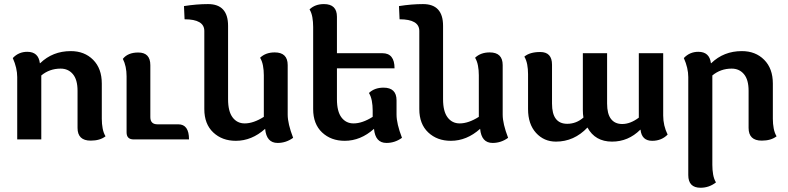

<svg xmlns="http://www.w3.org/2000/svg" viewBox="-20 -676 3821 931"><path d="M173.3 -369.6H174.8Q235.4 -428.2 323.2 -428.2Q389.6 -428.2 431.6 -386Q473.6 -343.8 473.6 -271V-100.1Q473.6 -75.2 477.8 -53.2Q481.9 -31.2 491.7 -15.1Q464.8 5.9 419.9 5.9Q356 5.9 356 -55.7V-235.8Q356 -289.6 333.5 -316.4Q311 -343.3 273.9 -343.3Q220.2 -343.3 180.2 -310.1V0H63.5V-302.2Q63.5 -346.2 42 -394.5Q70.3 -424.8 112.3 -424.8Q166.5 -424.8 173.3 -369.6Z M743.7 -73.2H844.7Q896.5 -73.2 896.5 0H627.9Q593.8 0 593.8 -34.2V-305.7Q593.8 -355 575.7 -390.6Q600.1 -421.4 650.4 -421.4Q709 -421.4 709 -359.9V-107.9Q709 -73.2 743.7 -73.2Z M1085.9 -194.8Q1085.9 -135.7 1107.9 -106.7Q1129.9 -77.6 1166.5 -77.6Q1209 -77.6 1259.3 -109.4V-311Q1259.3 -335.9 1255.1 -357.9Q1251 -379.9 1241.2 -396Q1268.1 -421.9 1312 -421.9Q1375 -421.9 1375 -360.4V-120.1Q1375 -76.2 1401.4 -7.8Q1367.2 17.1 1326.2 17.1Q1272 17.1 1265.6 -51.3Q1200.7 6.8 1123.5 6.8Q1057.1 6.8 1013.9 -33.9Q970.7 -74.7 970.7 -147V-525.9Q970.7 -582.5 875 -582.5L872.1 -646.5Q933.6 -656.2 988.8 -656.2Q1085.9 -656.2 1085.9 -550.8Z M1613.8 -344.7V-194.8Q1613.8 -135.7 1635.7 -106.7Q1657.7 -77.6 1694.3 -77.6Q1736.8 -77.6 1787.1 -109.4V-140.1Q1787.1 -165 1783 -187Q1778.8 -209 1769 -225.1Q1795.9 -251 1839.8 -251Q1902.8 -251 1902.8 -189.5V-120.1Q1902.8 -76.2 1929.2 -7.8Q1895 17.1 1854 17.1Q1799.8 17.1 1793.5 -51.3Q1728.5 6.8 1651.4 6.8Q1585 6.8 1541.7 -33.9Q1498.5 -74.7 1498.5 -147V-545.4Q1498.5 -570.3 1494.6 -592.3Q1490.7 -614.3 1481 -630.4Q1507.8 -656.2 1550.8 -656.2Q1613.8 -656.2 1613.8 -594.7V-418H1834.5Q1893.1 -418 1893.1 -344.7Z M2128.4 -194.8Q2128.4 -135.7 2150.4 -106.7Q2172.4 -77.6 2209 -77.6Q2251.5 -77.6 2301.8 -109.4V-311Q2301.8 -335.9 2297.6 -357.9Q2293.5 -379.9 2283.7 -396Q2310.5 -421.9 2354.5 -421.9Q2417.5 -421.9 2417.5 -360.4V-120.1Q2417.5 -76.2 2443.8 -7.8Q2409.7 17.1 2368.7 17.1Q2314.5 17.1 2308.1 -51.3Q2243.2 6.8 2166 6.8Q2099.6 6.8 2056.4 -33.9Q2013.2 -74.7 2013.2 -147V-525.9Q2013.2 -582.5 1917.5 -582.5L1914.6 -646.5Q1976.1 -656.2 2031.2 -656.2Q2128.4 -656.2 2128.4 -550.8Z M3085.9 -46.9H3084.5Q3026.4 10.7 2947.8 10.7Q2865.7 10.7 2828.6 -57.6Q2763.7 10.7 2675.8 10.7Q2617.7 10.7 2579.1 -31.7Q2540.5 -74.2 2540.5 -147V-316.4Q2540.5 -341.3 2536.4 -363.3Q2532.2 -385.3 2522.5 -401.4Q2548.8 -423.8 2599.6 -423.8Q2656.7 -423.8 2656.7 -362.3V-173.8Q2656.7 -124 2675.3 -99.9Q2693.8 -75.7 2730.5 -75.7Q2774.4 -75.7 2809.1 -106Q2806.2 -122.6 2806.2 -142.1V-418H2923.8V-173.8Q2923.8 -124 2942.6 -99.4Q2961.4 -74.7 2997.1 -74.7Q3036.6 -74.7 3077.6 -105.5V-418H3195.8V-115.7Q3195.8 -66.9 3217.3 -23.4Q3187.5 6.8 3142.6 6.8Q3091.8 6.8 3085.9 -46.9Z M3317.4 -302.2Q3317.4 -346.2 3295.9 -394.5Q3324.2 -424.8 3366.2 -424.8Q3420.4 -424.8 3427.2 -369.6H3428.7Q3489.3 -428.2 3577.1 -428.2Q3643.6 -428.2 3685.5 -386Q3727.5 -343.8 3727.5 -271V-100.1Q3727.5 -75.2 3731.7 -53.2Q3735.8 -31.2 3745.6 -15.1Q3718.8 5.9 3673.8 5.9Q3609.9 5.9 3609.9 -55.7V-235.8Q3609.9 -289.6 3587.4 -316.4Q3564.9 -343.3 3527.8 -343.3Q3474.1 -343.3 3434.1 -310.1V123.5Q3434.1 148.4 3438 170.4Q3441.9 192.4 3451.7 208.5Q3418.5 234.4 3377 234.4Q3317.4 234.4 3317.4 172.9Z"/></svg>

Font: ALMAS
Style: Bold
Weight: 700
Designer: ALMAS Font/ by Husham Jawad Kadhim, derived from the Bainsely font by/ Paul James MIller
Foundry: High-Logic / Made with FontCreator
Version: Version 1.411;September 19, 2021;FontCreator 14.0.0.2814 32-